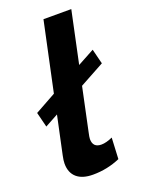

<svg xmlns="http://www.w3.org/2000/svg" viewBox="-141 -795 644 869"><g transform="rotate(-20 181.0 -361.0)"><path d="M194 -148Q194 -107 235 -107Q258 -107 289 -121L284 -19Q222 8 153 8Q102 8 75 -15.5Q48 -39 48 -83Q48 -98 53 -121L92 -304L28 -269L10 -341L111 -397L182 -730H316L263 -480L344 -524L362 -452L243 -387L199 -179Q194 -157 194 -148Z"/></g></svg>

Font: Raleway-v4020
Style: Bold Italic
Weight: 700
Italic angle: -12°
Designer: Matt McInerney, Pablo Impallari, Rodrigo Fuenzalida
Foundry: Matt McInerney, Pablo Impallari, Rodrigo Fuenzalida
Version: Version 4.020;PS 004.020;hotconv 1.0.88;makeotf.lib2.5.64775